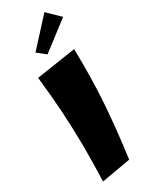

<svg xmlns="http://www.w3.org/2000/svg" viewBox="-270 -1101 912 1167"><g transform="rotate(-30 186.0 -517.0)"><path d="M74 18Q79 -116 78 -236Q77 -356 69.5 -475Q62 -594 47 -725L324 -767Q326 -664 324.5 -575.5Q323 -487 317.5 -402Q312 -317 302.5 -224Q293 -131 278 -18ZM168 -820 110 -866 280 -1052 364 -970Z"/></g></svg>

Font: Marhey Light
Style: Bold
Weight: 700
Version: Version 1.000